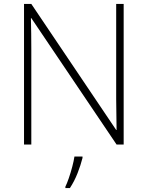

<svg xmlns="http://www.w3.org/2000/svg" viewBox="-20 -734 751 975"><path d="M608 0H572L139 -642H137Q138 -601 138.5 -562.5Q139 -524 139 -481V0H102V-714H139L570 -74H572Q572 -108 571 -151Q570 -194 570 -231V-714H608ZM399 68Q390 104 374 145Q358 186 335 221H312V214Q320 198 329.5 170.5Q339 143 347 112.5Q355 82 358 61H399Z"/></svg>

Font: Noto Sans Lao UI ExtLt
Style: Regular
Weight: 200
Designer: Monotype Design Team
Foundry: Monotype Imaging Inc.
Version: Version 2.000; ttfautohint (v1.8.4.7-5d5b)